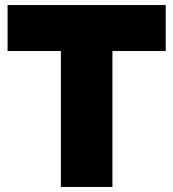

<svg xmlns="http://www.w3.org/2000/svg" viewBox="-20 -740 686 760"><path d="M221 0H425V-538H636V-720H10V-538H221Z"/></svg>

Font: Aspekta 900
Style: Regular
Weight: 900
Designer: Ivo Dolenc
Version: Version 2.000